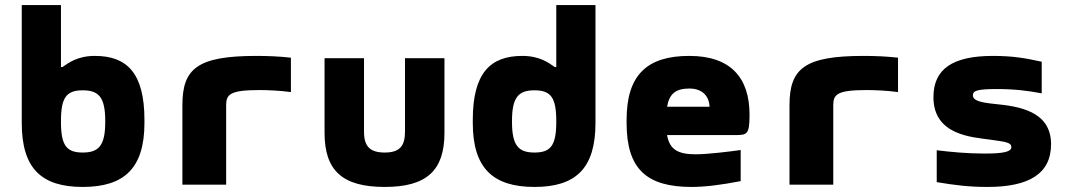

<svg xmlns="http://www.w3.org/2000/svg" viewBox="-20 -730 4240 759"><path d="M551 -244V-256C551 -441 482 -509 355 -509C286 -509 250 -481 227 -465H221V-710H66V-244C66 -65 143 9 307 9C471 9 551 -65 551 -244ZM221 -248V-252C221 -345 243 -373 307 -373C370 -373 396 -346 396 -252V-248C396 -154 370 -127 307 -127C243 -127 221 -155 221 -248Z M1007 -374C1036 -374 1088 -372 1130 -366V-502C1085 -507 1040 -509 994 -509C760 -509 701 -459 701 -314V0H874V-314C874 -357 889 -374 1007 -374Z M1263 -205C1263 -56 1333 9 1501 9C1667 9 1737 -56 1737 -205V-500H1581V-209C1581 -152 1559 -127 1501 -127C1442 -127 1419 -152 1419 -209V-500H1263Z M1849 -256V-244C1849 -65 1929 9 2093 9C2257 9 2334 -65 2334 -244V-710H2179V-465H2173C2150 -481 2114 -509 2045 -509C1918 -509 1849 -441 1849 -256ZM2004 -248V-252C2004 -346 2030 -373 2093 -373C2157 -373 2179 -345 2179 -252V-248C2179 -155 2157 -127 2093 -127C2030 -127 2004 -154 2004 -248Z M2943 -277C2943 -422 2869 -509 2705 -509C2539 -509 2457 -435 2457 -256V-244C2457 -61 2537 9 2714 9C2767 9 2831 1 2908 -14V-137C2867 -131 2776 -120 2730 -120C2660 -120 2627 -139 2617 -196H2886C2934 -196 2943 -199 2943 -277ZM2617 -308C2626 -360 2652 -380 2705 -380C2756 -380 2783 -351 2785 -308Z M3407 -374C3436 -374 3488 -372 3530 -366V-502C3485 -507 3440 -509 3394 -509C3160 -509 3101 -459 3101 -314V0H3274V-314C3274 -357 3289 -374 3407 -374Z M3894 -178C3960 -169 3978 -166 3978 -148C3978 -130 3946 -123 3874 -123C3801 -123 3743 -129 3683 -136V-10C3756 2 3808 9 3884 9C4046 9 4135 -42 4135 -160C4135 -293 4003 -310 3913 -319C3853 -325 3826 -333 3826 -353C3826 -371 3841 -378 3921 -378C3991 -378 4046 -371 4098 -361V-486C4031 -501 3980 -509 3905 -509C3747 -509 3670 -458 3670 -346C3670 -195 3823 -188 3894 -178Z"/></svg>

Font: LT Wave Mono Black
Style: Regular
Weight: 900
Designer: Daniel Lyons
Version: Version 2.5 (Glyphs App)